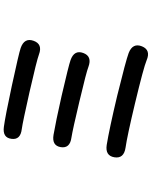

<svg xmlns="http://www.w3.org/2000/svg" viewBox="89 -893 822 1040"><g transform="rotate(-90 500.0 -373.0)"><path d="M769 -15Q749 34 693 10Q655 -6 459 -53Q283 -95 220 -104Q160 -113 168 -164Q176 -215 235 -206Q321 -192 502 -149Q693 -102 733 -87Q789 -65 769 -15ZM733 -333Q715 -284 658 -305Q631 -316 470 -354Q319 -390 275 -397Q215 -405 223 -455Q231 -504 290 -494Q360 -482 502 -450Q666 -412 694 -402Q751 -382 733 -333ZM799 -602Q781 -552 725 -573Q693 -585 522 -624Q358 -661 321 -666Q261 -673 268 -722Q274 -771 333 -763Q392 -755 555 -720Q731 -682 760 -672Q817 -652 799 -602Z"/></g></svg>

Font: Resource Han Rounded KR Medium
Style: Regular
Weight: 500
Designer: Cyano Hao (round all glyphs); Ryoko NISHIZUKA 西塚涼子 (kana, bopomofo & ideographs); Paul D. Hunt (Latin, Greek & Cyrillic)
Foundry: Cyano Hao
Version: 0.990